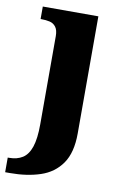

<svg xmlns="http://www.w3.org/2000/svg" viewBox="-111 -587 562 878"><g transform="rotate(10 170.5 -148.0)"><path d="M-23 240V172H-16Q20 172 45.5 156Q71 140 84 101.5Q97 63 97 -4V-413Q97 -441 86 -455.5Q75 -470 57.5 -474Q40 -478 19 -478H15V-536H273V8Q273 97 237.5 148Q202 199 140 219.5Q78 240 -1 240Z"/></g></svg>

Font: Noto Rashi Hebrew ExtraBold
Style: Regular
Weight: 800
Version: Version 1.006